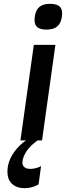

<svg xmlns="http://www.w3.org/2000/svg" viewBox="-20 -735 345 1005"><path d="M177 0Q116 43 101 94Q87 139 125 148Q132 149 140 149Q152 149 166 145.5Q180 142 188 138L195 134L182 230Q148 250 108 250Q72 250 49 232.5Q26 215 21 186.5Q16 158 23.5 125.5Q31 93 55.5 59Q80 25 116 0H87L157 -500H270L200 0ZM243 -715H242ZM243 -715H242Q279 -715 294 -699Q309 -683 304 -648Q299 -613 279.5 -596.5Q260 -580 223 -580Q186 -580 171.5 -596.5Q157 -613 162 -648Q167 -683 186.5 -699Q206 -715 242 -715Z"/></svg>

Font: Fivo Sans Modern Med
Style: Italic
Weight: 450
Designer: Alexander Slobzheninov
Foundry: Alexander Slobzheninov
Version: 1.0